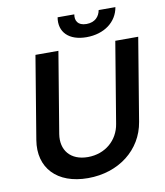

<svg xmlns="http://www.w3.org/2000/svg" viewBox="-98 -995 933 1086"><g transform="rotate(-10 368.5 -452.0)"><path d="M543 -914.8C536.9 -880 512.4 -849.1 462 -849.1C411.2 -849.1 397 -880.7 403.1 -914.8H307.2C293.3 -831.7 348 -775.6 449.6 -775.6C551.8 -775.6 625.4 -831.7 639.2 -914.8ZM605.5 -727.3 528.4 -263.1C513.8 -172.2 439.6 -106.5 339.5 -106.5C239.3 -106.5 187.1 -172.2 201.7 -263.1L278.8 -727.3H147L68.2 -252.1C42.6 -95.9 141.3 11 319.6 11C496.8 11 632.8 -95.9 658.4 -252.1L737.2 -727.3Z"/></g></svg>

Font: TID UI Semi Bold
Style: Italic
Weight: 600
Italic angle: -9.39999°
Designer: The TID Project Authors
Foundry: Bakken & Bæck
Version: Version 1.001;hotconv 1.0.109;makeotfexe 2.5.65596